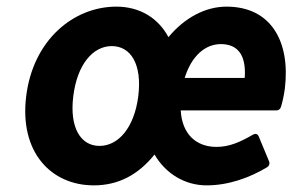

<svg xmlns="http://www.w3.org/2000/svg" viewBox="-20 -535 882 579"><path d="M201 -245C213 -342 261 -396 317 -396C374 -396 409 -342 397 -245C385 -150 337 -95 280 -95C224 -95 189 -149 201 -245ZM59 -245C38 -76 134 24 263 24C337 24 397 -8 446 -69C479 -12 537 24 603 24C669 24 733 1 786 -31C791 -34 794 -41 792 -47L760 -124C756 -133 748 -132 743 -129C705 -107 672 -92 633 -92C571 -92 529 -131 525 -202H814C820 -202 825 -206 827 -212C831 -224 836 -245 839 -268C856 -409 798 -515 663 -515C599 -515 536 -481 488 -423C457 -481 401 -515 331 -515C202 -515 80 -415 59 -245ZM537 -300C558 -368 600 -402 646 -402C697 -402 723 -369 718 -300Z"/></svg>

Font: Falling Sky
Style: BdObl
Weight: 700
Designer: Paul D. Hunt
Foundry: Adobe Systems Incorporated
Version: Version 1.02